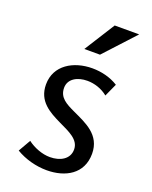

<svg xmlns="http://www.w3.org/2000/svg" viewBox="-140 -810 710 899"><g transform="rotate(20 215.0 -360.0)"><path d="M273 -733 177 -581H255L395 -733ZM244 -509C151 -509 65 -460 65 -364C65 -280 128 -247 188 -218C240 -193 293 -172 293 -122C293 -74 249 -50 198 -50C160 -50 118 -66 86 -90L51 -29C96 -2 152 13 205 13C297 13 379 -31 379 -132C379 -227 299 -258 233 -289C188 -310 150 -329 150 -378C150 -423 193 -446 242 -446C277 -446 315 -434 344 -410L373 -474C335 -498 289 -509 244 -509Z"/></g></svg>

Font: Rosario
Style: Regular
Weight: 400
Designer: Hector Gatti
Foundry: Omnibus Type
Version: Version 1.100